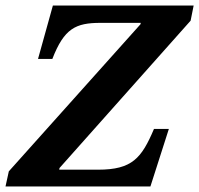

<svg xmlns="http://www.w3.org/2000/svg" viewBox="-28 -677 723 697"><path d="M518 0 585 -209H531C486 -103 452 -61 328 -61H187L188 -67L664 -602L675 -657H164L110 -463H162C205 -574 247 -594 337 -594H483L482 -589L4 -55L-8 0Z"/></svg>

Font: STIX Two Text
Style: Bold Italic
Weight: 700
Italic angle: -12°
Designer: Ross Mills, John Hudson & Paul Hanslow, Tiro Typeworks Ltd; with prior portions MicroPress Inc. and Coen Hoffman, Elsevi
Foundry: Tiro Typeworks Ltd
Version: Version 2.13 b171